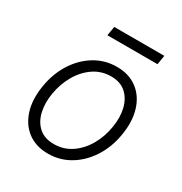

<svg xmlns="http://www.w3.org/2000/svg" viewBox="-171 -849 934 987"><g transform="rotate(30 295.5 -355.5)"><path d="M252.8 11.4Q181.1 11.4 132.3 -25Q83.5 -61.4 63 -126.1Q42.6 -190.7 56.5 -275.2Q70 -357.6 110.3 -420.1Q150.6 -482.6 209.5 -517.8Q268.5 -552.9 337.7 -552.9Q409.8 -552.9 458.6 -516.3Q507.5 -479.8 527.9 -415.1Q548.3 -350.5 534.4 -265.6Q521 -183.9 480.6 -121.4Q440.3 -58.9 381.4 -23.8Q322.4 11.4 252.8 11.4ZM253.9 -46.5Q311.8 -46.5 357.6 -77.6Q403.4 -108.7 433.2 -160.7Q463.1 -212.7 473 -275.2Q483 -335.2 471.1 -385.1Q459.2 -435 425.8 -465.2Q392.4 -495.4 337 -495.4Q279.5 -495.4 233.7 -464Q187.9 -432.5 158 -380.3Q128.2 -328.1 117.9 -265.6Q108 -206 119.7 -156.1Q131.4 -106.2 165 -76.3Q198.5 -46.5 253.9 -46.5ZM519.9 -723.4 511 -668.7H213.4L222.7 -723.4Z"/></g></svg>

Font: Inter UI Light
Style: Italic
Weight: 300
Italic angle: 9.39999°
Designer: Rasmus Andersson
Foundry: rsms
Version: 3.2;8d6f07862